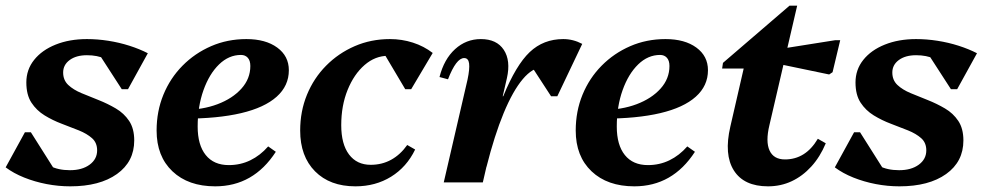

<svg xmlns="http://www.w3.org/2000/svg" viewBox="-35 -644 3470 678"><path d="M213 14Q171 14 129.5 6Q88 -2 50.5 -17Q13 -32 -15 -53L53 -177H74L160 -41L94 -45V-107Q112 -74 141 -58.5Q170 -43 212 -43Q255 -43 281.5 -62.5Q308 -82 308 -113Q308 -140 290 -156Q272 -172 243.5 -183.5Q215 -195 183 -207Q151 -219 122.5 -236.5Q94 -254 76 -281.5Q58 -309 58 -353Q58 -398 85.5 -432.5Q113 -467 161.5 -486.5Q210 -506 272 -506Q309 -506 347.5 -500Q386 -494 422 -482.5Q458 -471 487 -456L417 -329H395L309 -462L380 -459V-400Q363 -424 336 -436.5Q309 -449 272 -449Q234 -449 211 -432Q188 -415 188 -388Q188 -361 206 -344Q224 -327 253 -315Q282 -303 313.5 -290.5Q345 -278 374 -261Q403 -244 421 -217Q439 -190 439 -148Q439 -73 378 -29.5Q317 14 213 14Z M725 14Q630 14 574 -39Q518 -92 518 -183Q518 -251 542 -309.5Q566 -368 609.5 -412Q653 -456 710.5 -481Q768 -506 835 -506Q903 -506 944 -476Q985 -446 985 -396Q985 -341 942 -302.5Q899 -264 816.5 -244.5Q734 -225 614 -225V-256Q680 -256 733 -276Q786 -296 817.5 -331Q849 -366 849 -411Q849 -430 840 -440Q831 -450 816 -450Q773 -450 738.5 -416.5Q704 -383 683.5 -325.5Q663 -268 663 -197Q663 -132 691.5 -96.5Q720 -61 773 -61Q814 -61 849 -78Q884 -95 912 -127L939 -108Q860 14 725 14Z M1220 14Q1130 14 1077.5 -39Q1025 -92 1025 -183Q1025 -251 1049 -309.5Q1073 -368 1116.5 -412Q1160 -456 1217.5 -481Q1275 -506 1342 -506Q1384 -506 1423 -493.5Q1462 -481 1493 -457L1417 -329H1396L1310 -474H1421V-406Q1414 -419 1398.5 -428Q1383 -437 1366 -442Q1349 -447 1336 -447Q1290 -447 1252.5 -414.5Q1215 -382 1192.5 -326.5Q1170 -271 1170 -202Q1170 -135 1197.5 -98.5Q1225 -62 1274 -62Q1314 -62 1346.5 -80Q1379 -98 1403 -132L1431 -116Q1401 -54 1346 -20Q1291 14 1220 14Z M1632 -55 1664 -304H1742Q1787 -414 1835.5 -460Q1884 -506 1954 -506Q1989 -506 2021 -489L1933 -304H1911L1829 -430H1881V-406Q1846 -406 1811 -364.5Q1776 -323 1743.5 -244.5Q1711 -166 1683 -55ZM1532 0 1616 -363Q1624 -401 1621.5 -420Q1619 -439 1604 -439Q1576 -439 1547 -364L1517 -372Q1533 -435 1572 -470.5Q1611 -506 1663 -506Q1719 -506 1744 -468Q1769 -430 1755 -368L1670 0Z M2205 14Q2110 14 2054 -39Q1998 -92 1998 -183Q1998 -251 2022 -309.5Q2046 -368 2089.5 -412Q2133 -456 2190.5 -481Q2248 -506 2315 -506Q2383 -506 2424 -476Q2465 -446 2465 -396Q2465 -341 2422 -302.5Q2379 -264 2296.5 -244.5Q2214 -225 2094 -225V-256Q2160 -256 2213 -276Q2266 -296 2297.5 -331Q2329 -366 2329 -411Q2329 -430 2320 -440Q2311 -450 2296 -450Q2253 -450 2218.5 -416.5Q2184 -383 2163.5 -325.5Q2143 -268 2143 -197Q2143 -132 2171.5 -96.5Q2200 -61 2253 -61Q2294 -61 2329 -78Q2364 -95 2392 -127L2419 -108Q2340 14 2205 14Z M2677 14Q2592 14 2556.5 -42Q2521 -98 2544 -197L2604 -458L2634 -402H2515L2518 -422L2753 -624H2780L2682 -202Q2668 -144 2682.5 -112.5Q2697 -81 2737 -81Q2773 -81 2802 -99Q2831 -117 2853 -154L2881 -138Q2861 -90 2830 -56Q2799 -22 2760.5 -4Q2722 14 2677 14ZM2893 -381 2677 -426 2687 -466 2914 -502H2932L2905 -389Z M3141 14Q3099 14 3057.5 6Q3016 -2 2978.5 -17Q2941 -32 2913 -53L2981 -177H3002L3088 -41L3022 -45V-107Q3040 -74 3069 -58.5Q3098 -43 3140 -43Q3183 -43 3209.5 -62.5Q3236 -82 3236 -113Q3236 -140 3218 -156Q3200 -172 3171.5 -183.5Q3143 -195 3111 -207Q3079 -219 3050.5 -236.5Q3022 -254 3004 -281.5Q2986 -309 2986 -353Q2986 -398 3013.5 -432.5Q3041 -467 3089.5 -486.5Q3138 -506 3200 -506Q3237 -506 3275.5 -500Q3314 -494 3350 -482.5Q3386 -471 3415 -456L3345 -329H3323L3237 -462L3308 -459V-400Q3291 -424 3264 -436.5Q3237 -449 3200 -449Q3162 -449 3139 -432Q3116 -415 3116 -388Q3116 -361 3134 -344Q3152 -327 3181 -315Q3210 -303 3241.5 -290.5Q3273 -278 3302 -261Q3331 -244 3349 -217Q3367 -190 3367 -148Q3367 -73 3306 -29.5Q3245 14 3141 14Z"/></svg>

Font: Platypi Light SemiBold
Style: Italic
Weight: 600
Italic angle: -13°
Version: Version 1.200